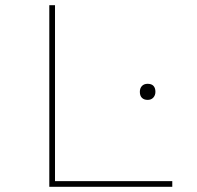

<svg xmlns="http://www.w3.org/2000/svg" viewBox="-20 -720 759 740"><path d="M170 0V-700H192V-22H644V0ZM549 -335Q535 -335 527 -343Q519 -351 519 -366Q519 -380 527 -388.5Q535 -397 549 -397Q564 -397 571.5 -389Q579 -381 579 -366Q579 -353 571 -344Q563 -335 549 -335Z"/></svg>

Font: Lexend Peta Thin
Style: Regular
Weight: 250
Version: Version 1.007